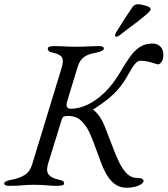

<svg xmlns="http://www.w3.org/2000/svg" viewBox="-40 -870 789 904"><path d="M557 14Q526 14 504 -1Q482 -16 466 -41.5Q450 -67 438 -98.5Q426 -130 414 -163Q400 -204 383.5 -241Q367 -278 343 -301Q319 -324 282 -324Q261 -324 256.5 -318.5Q252 -313 250 -305L186 -98Q176 -63 190 -47Q204 -31 237 -24Q252 -21 257 -17Q262 -13 262 -6Q262 0 253 2.5Q244 5 232 5Q207 5 191 3.5Q175 2 160 1Q145 0 124 0Q89 0 65.5 2.5Q42 5 4 5Q-8 5 -14 2.5Q-20 0 -20 -6Q-20 -18 16 -24Q53 -31 77.5 -47Q102 -63 112 -98L250 -550Q261 -585 251.5 -600Q242 -615 209 -622Q194 -625 189.5 -630Q185 -635 185 -642Q185 -648 194 -650.5Q203 -653 215 -653Q240 -653 256 -652Q272 -651 287 -650.5Q302 -650 323 -650Q343 -650 356.5 -650.5Q370 -651 385 -652Q400 -653 425 -653Q449 -653 449 -642Q449 -635 439 -630Q429 -625 412 -622Q388 -618 370.5 -610Q353 -602 342 -588Q331 -574 324 -550L276 -392Q266 -358 294 -358Q331 -358 371 -376.5Q411 -395 450.5 -432.5Q490 -470 524 -527Q550 -572 572 -602.5Q594 -633 619 -649Q644 -665 678 -665Q700 -665 714.5 -651.5Q729 -638 729 -611Q729 -591 721 -579Q713 -567 702 -567Q674 -576 657 -580Q640 -584 621 -584Q608 -584 595.5 -569Q583 -554 566 -523Q544 -483 521 -455.5Q498 -428 471 -406Q444 -384 406 -359Q399 -355 398 -355Q397 -355 403 -350Q433 -325 452.5 -276.5Q472 -228 491 -177Q505 -139 521 -106Q537 -73 557.5 -52.5Q578 -32 607 -32Q624 -32 630 -27.5Q636 -23 636 -18Q636 -10 624.5 -2.5Q613 5 595 9.5Q577 14 557 14ZM508 -697Q502 -697 502 -703Q502 -710 507 -718Q525 -748 544.5 -778Q564 -808 584 -837Q593 -850 611 -850Q618 -850 632 -847Q646 -844 657.5 -839Q669 -834 669 -827Q669 -820 656 -808Q627 -782 591 -755.5Q555 -729 526 -706Q519 -701 514.5 -699Q510 -697 508 -697Z"/></svg>

Font: EB Garamond
Style: Italic
Weight: 400
Italic angle: -17.2°
Designer: Georg Duffner and Octavio Pardo
Foundry: Georg Duffner
Version: Version 1.001